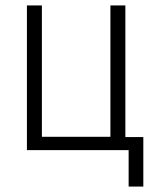

<svg xmlns="http://www.w3.org/2000/svg" viewBox="-20 -552 570 706"><path d="M79 0H441H453V134H507V-48H441V-532H386V-49H134V-532H79Z"/></svg>

Font: Noto Sans Mono Condensed Light
Style: Regular
Weight: 300
Width: 3
Designer: Monotype Design Team
Foundry: Monotype Imaging Inc.
Version: Version 2.014